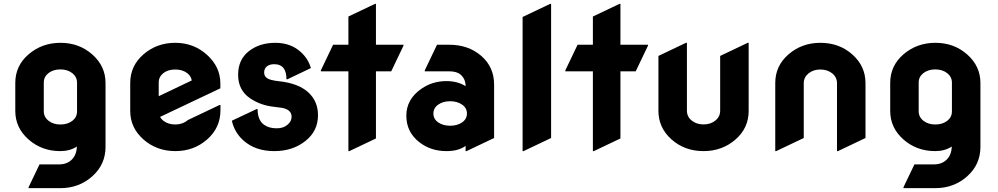

<svg xmlns="http://www.w3.org/2000/svg" viewBox="-20 -767 5128 987"><path d="M352.1 -146Q376 -165 376 -194.3V-342.8Q375.5 -372.6 351.1 -391.4Q326.7 -410.2 290.3 -410.2Q253.9 -410.2 229 -391.1Q205.1 -372.1 205.1 -342.8V-194.3Q205.6 -164.6 230 -145.8Q254.4 -127 290.8 -127Q327.1 -127 352.1 -146ZM127 200.2V195.3L183.1 78.1H283.7Q329.1 78.1 355 46.9Q373.5 24.9 375.5 -13.7Q338.9 9.8 290 9.8Q194.8 9.8 127 -49.8Q58.6 -109.9 58.6 -196.8V-340.3Q58.6 -429.2 127 -487.8Q195.8 -546.9 291 -546.9Q386.7 -546.9 454.1 -487.3Q522.5 -427.2 522.5 -340.3V-11.7Q522.5 78.6 454.1 139.6Q385.7 200.2 290.5 200.2Z M717.8 -49.8Q649.4 -109.9 649.4 -196.8V-340.3Q649.4 -428.7 717.8 -487.8Q786.1 -546.9 881.1 -546.9Q976.1 -546.9 1044.4 -484.9Q1112.8 -422.9 1112.8 -337.9V-313L802.7 -166Q809.1 -154.3 820.8 -145.5Q845.7 -127 881.3 -127Q918.5 -127 945.8 -149.9L1108.4 -227.1H1113.3V-200.2Q1113.3 -110.4 1044.9 -50.3Q976.6 9.8 881.3 9.8Q786.1 9.8 717.8 -49.8ZM795.9 -272.5 965.8 -353.5Q961.9 -376 942.4 -391.1Q918 -409.7 880.9 -409.7Q842.8 -409.7 819.8 -391.1Q795.9 -372.1 795.9 -342.8Z M1390.1 9.8Q1292.5 9.8 1231.4 -44.9Q1185.1 -86.4 1171.9 -146.5L1299.3 -206.5H1304.2Q1304.2 -149.9 1336.9 -126Q1362.3 -107.4 1402.8 -107.4Q1438 -107.4 1459.5 -127Q1479 -144 1479 -167Q1479 -194.8 1449.7 -207Q1435.1 -213.4 1390.1 -217.8Q1318.4 -225.1 1264.2 -262.7Q1204.1 -304.2 1204.1 -382.8Q1204.1 -460.4 1259 -503.7Q1314 -546.9 1395.5 -546.9Q1474.6 -546.9 1526.4 -499.5Q1564.9 -464.4 1578.1 -417L1457.5 -359.4H1452.6Q1452.6 -395 1439.5 -414.1Q1423.8 -437 1389.6 -437Q1366.2 -437 1352.1 -425.8Q1337.9 -414.6 1337.9 -394Q1337.9 -365.7 1374 -356.4Q1392.6 -351.6 1412.6 -349.6Q1511.7 -339.4 1563 -293.9Q1614.7 -247.6 1614.7 -174.8Q1614.7 -93.3 1549.8 -42Q1484.4 9.8 1390.1 9.8Z M1775.9 9.8H1771V-400.4H1629.4V-405.3L1692.4 -537.1H1771V-682.1L1907.7 -747.1H1912.6V-537.1H2054.2V-532.2L1991.2 -400.4H1912.6V-55.2Z M2356 -138.2Q2380.4 -155.3 2380.4 -183.6Q2380.4 -212.4 2355 -229.5Q2330.1 -246.6 2293.7 -246.6Q2257.3 -246.6 2232.7 -229.2Q2208 -211.9 2208 -183.3Q2208 -154.8 2232.9 -137.7Q2257.8 -120.6 2294.2 -120.6Q2330.6 -120.6 2356 -138.2ZM2378.4 9.8H2373.5V-17.1Q2337.4 9.8 2274.9 9.8Q2193.8 9.8 2134.8 -36.6Q2068.8 -88.4 2068.8 -172.4Q2068.8 -256.8 2146 -310.5Q2202.6 -350.1 2274.9 -350.1Q2332 -350.1 2373.5 -324.2Q2373.5 -361.3 2347.2 -383.8Q2328.1 -400.4 2288.1 -400.4H2163.6V-405.3L2226.6 -537.1H2288.1Q2387.2 -537.1 2453.1 -480.5Q2520 -422.9 2520 -332.5V-57.6Z M2671.4 9.8H2666.5V-679.7L2808.1 -747.1H2813V-57.6Z M3032.7 9.8H3027.8V-400.4H2886.2V-405.3L2949.2 -537.1H3027.8V-682.1L3164.6 -747.1H3169.4V-537.1H3311V-532.2L3248 -400.4H3169.4V-55.2Z M3596.7 9.8Q3500 9.8 3432.6 -49.8Q3364.7 -109.9 3364.7 -197.3V-479.5L3506.3 -546.9H3511.2V-198.2Q3511.2 -167 3535.9 -147.2Q3560.5 -127.4 3596.9 -127.4Q3633.3 -127.4 3657.7 -147.5Q3682.1 -167.5 3682.1 -197.8V-479.5L3823.7 -546.9H3828.6V-196.8Q3828.6 -108.4 3760.3 -49.3Q3691.9 9.8 3596.7 9.8Z M3970.2 9.8H3965.3V-340.3Q3965.3 -428.7 4033.7 -487.8Q4102.1 -546.9 4197.3 -546.9Q4293.9 -546.9 4361.3 -487.3Q4429.2 -427.2 4429.2 -339.8V-57.6L4287.6 9.8H4282.7V-338.9Q4282.7 -370.1 4258.1 -389.9Q4233.4 -409.7 4197 -409.7Q4160.6 -409.7 4136.2 -389.6Q4111.8 -369.6 4111.8 -339.4V-57.6Z M4849.6 -146Q4873.5 -165 4873.5 -194.3V-342.8Q4873 -372.6 4848.6 -391.4Q4824.2 -410.2 4787.8 -410.2Q4751.5 -410.2 4726.6 -391.1Q4702.6 -372.1 4702.6 -342.8V-194.3Q4703.1 -164.6 4727.5 -145.8Q4752 -127 4788.3 -127Q4824.7 -127 4849.6 -146ZM4624.5 200.2V195.3L4680.7 78.1H4781.2Q4826.7 78.1 4852.5 46.9Q4871.1 24.9 4873 -13.7Q4836.4 9.8 4787.6 9.8Q4692.4 9.8 4624.5 -49.8Q4556.2 -109.9 4556.2 -196.8V-340.3Q4556.2 -429.2 4624.5 -487.8Q4693.4 -546.9 4788.6 -546.9Q4884.3 -546.9 4951.7 -487.3Q5020 -427.2 5020 -340.3V-11.7Q5020 78.6 4951.7 139.6Q4883.3 200.2 4788.1 200.2Z"/></svg>

Font: Nova Round
Style: Bold
Weight: 700
Designer: Wojciech Kalinowski "wmk69" (wmk69@o2.pl)
Foundry: Wojciech Kalinowski "wmk69" (wmk69@o2.pl)
Version: Version 3.1.0; 2021-05-23